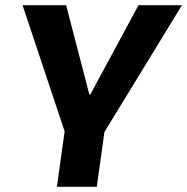

<svg xmlns="http://www.w3.org/2000/svg" viewBox="-20 -720 721 740"><path d="M66.9 -700H234.9L324.4 -355.5H327.9L513.8 -700H681.3L380.8 -208.5H230.8ZM237.8 -275.8H391.5L353 0H199.3Z"/></svg>

Font: Pathway Extreme 8pt Thin
Style: Italic
Weight: 100
Italic angle: -8°
Designer: Eduardo Rodriguez Tunni
Foundry: Eduardo Rodriguez Tunni
Version: Version 1.000